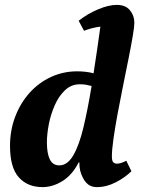

<svg xmlns="http://www.w3.org/2000/svg" viewBox="-20 -754 588 786"><path d="M154 12Q93 12 57 -28Q21 -68 21 -157Q21 -221 42.5 -277Q64 -333 101.5 -374.5Q139 -416 189 -439Q239 -462 296 -462Q314 -462 331 -460Q348 -458 363 -454Q370 -499 377 -546.5Q384 -594 391 -645Q358 -641 324 -628L302 -669Q339 -698 382 -716Q425 -734 458 -734Q494 -734 512 -712Q530 -690 530 -661Q530 -645 523.5 -606.5Q517 -568 506.5 -515.5Q496 -463 484 -404Q472 -345 461.5 -288.5Q451 -232 444.5 -186Q438 -140 438 -113Q438 -96 443.5 -90Q449 -84 459 -84Q466 -84 476 -87Q486 -90 497 -96L518 -53Q493 -28 454.5 -8Q416 12 377 12Q355 12 341.5 1.5Q328 -9 320 -25Q304 -54 305 -89H302Q276 -38 236 -13Q196 12 154 12ZM172 -171Q172 -126 184 -101.5Q196 -77 223 -77Q256 -77 280 -118Q304 -159 321.5 -232Q339 -305 355 -402Q344 -405 332.5 -407Q321 -409 307 -409Q272 -409 246.5 -385Q221 -361 204.5 -324Q188 -287 180 -246Q172 -205 172 -171Z"/></svg>

Font: Petrona ExtraBold
Style: Italic
Weight: 800
Italic angle: -9°
Designer: Ringo R. Seeber
Foundry: Ringo R. Seeber
Version: Version 2.001; ttfautohint (v1.8.3)